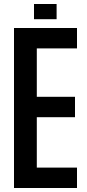

<svg xmlns="http://www.w3.org/2000/svg" viewBox="-20 -940 435 960"><path d="M50 0V-800H365V-698H164V-456H355V-354H164V-102H365V0ZM150 -844V-920H263V-844Z"/></svg>

Font: Big Shoulders Text
Style: Bold
Weight: 700
Designer: Patric King
Foundry: XO Type Co
Version: Version 1.000; ttfautohint (v1.8.2)